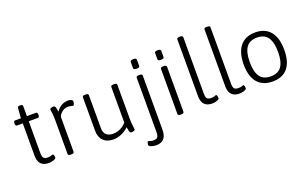

<svg xmlns="http://www.w3.org/2000/svg" viewBox="-101 -1255 3162 1969"><g transform="rotate(-20 1479.5 -270.0)"><path d="M231 6Q194 6 168.5 -7.5Q143 -21 130.5 -48Q118 -75 118 -115V-467H55Q38 -467 38 -490V-500Q38 -523 55 -523H118L126 -632Q128 -642 133.5 -646Q139 -650 151 -650H156Q171 -650 177 -645.5Q183 -641 183 -632V-523H282Q299 -523 299 -500V-490Q299 -467 282 -467H183V-118Q183 -80 196 -65.5Q209 -51 239 -51Q266 -51 278.5 -56.5Q291 -62 298 -62Q302 -62 304.5 -57Q307 -52 308.5 -45.5Q310 -39 310.5 -33Q311 -27 311 -24Q311 -15 297.5 -8.5Q284 -2 265.5 2Q247 6 231 6Z M472 2Q457 2 449.5 -2.5Q442 -7 442 -16V-373Q442 -420 439.5 -446.5Q437 -473 434.5 -486.5Q432 -500 432 -506Q432 -510 436.5 -513Q441 -516 447.5 -518Q454 -520 461.5 -521Q469 -522 474 -522Q482 -522 486.5 -517Q491 -512 495 -497Q499 -482 503 -455Q519 -479 539 -495.5Q559 -512 583 -520.5Q607 -529 633 -529Q654 -529 668.5 -521.5Q683 -514 683 -502Q683 -494 681.5 -486.5Q680 -479 677.5 -473Q675 -467 672 -463.5Q669 -460 665 -460Q660 -460 646 -464.5Q632 -469 610 -469Q574 -469 546.5 -447.5Q519 -426 508 -396V-16Q508 -7 500.5 -2.5Q493 2 477 2Z M940 6Q868 6 828.5 -33Q789 -72 789 -142V-507Q789 -516 795.5 -520.5Q802 -525 818 -525H825Q841 -525 847.5 -520.5Q854 -516 854 -507V-147Q854 -99 880 -74.5Q906 -50 956 -50Q982 -50 1008.5 -58.5Q1035 -67 1059 -83Q1083 -99 1099 -120V-507Q1099 -516 1105.5 -520.5Q1112 -525 1129 -525H1135Q1152 -525 1158.5 -520.5Q1165 -516 1165 -507V-150Q1165 -108 1167.5 -80.5Q1170 -53 1172.5 -38Q1175 -23 1175 -17Q1175 -13 1171 -9.5Q1167 -6 1161 -4Q1155 -2 1148 -1Q1141 0 1135 0Q1126 0 1121.5 -5Q1117 -10 1113.5 -25Q1110 -40 1104 -66Q1086 -47 1059 -30.5Q1032 -14 1001.5 -4Q971 6 940 6Z M1328 212Q1312 212 1294 208Q1276 204 1263 197.5Q1250 191 1250 182Q1250 179 1250.5 173Q1251 167 1252.5 160.5Q1254 154 1257 149Q1260 144 1263 144Q1271 144 1283 149.5Q1295 155 1320 155Q1351 155 1363.5 139.5Q1376 124 1376 82V-507Q1376 -516 1382.5 -520.5Q1389 -525 1405 -525H1413Q1429 -525 1435.5 -520.5Q1442 -516 1442 -507V82Q1442 126 1429 155Q1416 184 1391 198Q1366 212 1328 212ZM1408 -595Q1389 -595 1381.5 -599.5Q1374 -604 1374 -613V-681Q1374 -689 1381.5 -694Q1389 -699 1408 -699Q1426 -699 1433.5 -694.5Q1441 -690 1441 -681V-613Q1441 -605 1433.5 -600Q1426 -595 1408 -595Z M1670 2Q1654 2 1647.5 -2.5Q1641 -7 1641 -16V-507Q1641 -516 1647.5 -520.5Q1654 -525 1670 -525H1678Q1694 -525 1700.5 -520.5Q1707 -516 1707 -507V-16Q1707 -7 1700.5 -2.5Q1694 2 1678 2ZM1674 -595Q1655 -595 1647.5 -599.5Q1640 -604 1640 -613V-681Q1640 -689 1647.5 -694Q1655 -699 1674 -699Q1692 -699 1699.5 -694.5Q1707 -690 1707 -681V-613Q1707 -605 1699.5 -600Q1692 -595 1674 -595Z M2016 6Q1978 6 1953 -7.5Q1928 -21 1915 -48Q1902 -75 1902 -115V-734Q1902 -743 1908.5 -747.5Q1915 -752 1931 -752H1938Q1954 -752 1960.5 -747.5Q1967 -743 1967 -734V-118Q1967 -79 1980 -65Q1993 -51 2024 -51Q2049 -51 2061 -56.5Q2073 -62 2080 -62Q2084 -62 2086.5 -57Q2089 -52 2090.5 -45.5Q2092 -39 2092.5 -33Q2093 -27 2093 -24Q2093 -15 2080 -8.5Q2067 -2 2049 2Q2031 6 2016 6Z M2313 6Q2275 6 2250 -7.5Q2225 -21 2212 -48Q2199 -75 2199 -115V-734Q2199 -743 2205.5 -747.5Q2212 -752 2228 -752H2235Q2251 -752 2257.5 -747.5Q2264 -743 2264 -734V-118Q2264 -79 2277 -65Q2290 -51 2321 -51Q2346 -51 2358 -56.5Q2370 -62 2377 -62Q2381 -62 2383.5 -57Q2386 -52 2387.5 -45.5Q2389 -39 2389.5 -33Q2390 -27 2390 -24Q2390 -15 2377 -8.5Q2364 -2 2346 2Q2328 6 2313 6Z M2676 6Q2567 6 2510 -62Q2453 -130 2453 -259Q2453 -390 2510.5 -459.5Q2568 -529 2676 -529Q2783 -529 2839.5 -459.5Q2896 -390 2896 -259Q2896 -129 2840 -61.5Q2784 6 2676 6ZM2674 -50Q2754 -50 2791.5 -102Q2829 -154 2829 -261Q2829 -368 2791.5 -420.5Q2754 -473 2674 -473Q2595 -473 2557.5 -421Q2520 -369 2520 -261Q2520 -154 2557 -102Q2594 -50 2674 -50Z"/></g></svg>

Font: Asap Light
Style: Regular
Weight: 300
Designer: Pablo Cosgaya
Foundry: Omnibus-Type
Version: Version 3.001